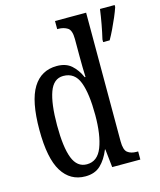

<svg xmlns="http://www.w3.org/2000/svg" viewBox="-115 -843 782 936"><g transform="rotate(-15 276.5 -375.0)"><path d="M200 10Q124 10 82.5 -56.5Q41 -123 41 -267Q41 -412 82.5 -479Q124 -546 203 -546Q249 -546 276.5 -521.5Q304 -497 321 -458H325Q324 -481 323.5 -508Q323 -535 323 -563V-650Q323 -695 303.5 -707Q284 -719 258 -719H252V-760H409V-111Q409 -67 426 -54Q443 -41 471 -41H479V0H337L327 -92H325Q306 -45 277 -17.5Q248 10 200 10ZM222 -45Q276 -45 299.5 -105.5Q323 -166 323 -267Q323 -375 301 -433Q279 -491 221 -491Q172 -491 151 -433Q130 -375 130 -266Q130 -155 151.5 -100Q173 -45 222 -45ZM452 -613Q460 -647 467 -685Q474 -723 479 -760H553V-750Q546 -729 534.5 -702Q523 -675 510 -648Q497 -621 485 -600H452Z"/></g></svg>

Font: Noto Serif Thai ExtraCondensed
Style: Regular
Weight: 400
Width: 2
Designer: Monotype Design Team
Foundry: Monotype Imaging Inc.
Version: Version 2.002; ttfautohint (v1.8.4.7-5d5b)